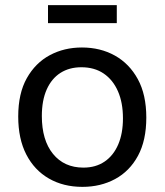

<svg xmlns="http://www.w3.org/2000/svg" viewBox="-20 -715 641 748"><path d="M301 13Q227 13 170.5 -19.5Q114 -52 82.5 -113Q51 -174 51 -261Q51 -351 84.5 -410.5Q118 -470 174 -500Q230 -530 299 -530Q371 -530 427.5 -498.5Q484 -467 517 -406.5Q550 -346 550 -257Q550 -168 517.5 -108Q485 -48 428.5 -17.5Q372 13 301 13ZM305 -62Q353 -62 387.5 -85.5Q422 -109 440.5 -152Q459 -195 459 -254Q459 -315 439.5 -359.5Q420 -404 384 -428.5Q348 -453 297 -453Q250 -453 215.5 -431Q181 -409 162 -366.5Q143 -324 143 -263Q143 -169 186.5 -115.5Q230 -62 305 -62ZM167 -625V-695H435V-625Z"/></svg>

Font: Bricolage Grotesque 96pt ExtraBold
Style: Regular
Weight: 400
Version: Version 1.001;gftools[0.9.33.dev8+g029e19f]